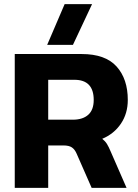

<svg xmlns="http://www.w3.org/2000/svg" viewBox="-20 -904 666 924"><path d="M207 -688 291 -884H423L331 -688ZM51 0V-644H373Q487 -644 541 -584Q595 -524 595 -423Q595 -358 562 -309Q529 -260 472 -236Q486 -225 494.5 -211.5Q503 -198 513 -174L589 0H421L349 -164Q340 -185 326 -194.5Q312 -204 286 -204H212V0ZM212 -328H331Q378 -328 404.5 -351.5Q431 -375 431 -423Q431 -520 338 -520H212Z"/></svg>

Font: Kanit SemiBold
Style: Regular
Weight: 600
Designer: Katatrad Team
Foundry: CadsonDemak
Version: Version 2.000; ttfautohint (v1.8.3)